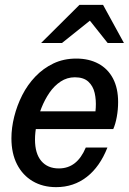

<svg xmlns="http://www.w3.org/2000/svg" viewBox="-20 -760 530 790"><path d="M211 10Q156 10 114.5 -14.5Q73 -39 50 -84Q27 -129 27 -191Q27 -234 38.5 -280Q50 -326 71.5 -368.5Q93 -411 125.5 -445Q158 -479 200 -499Q242 -519 294 -519Q346 -519 385 -498Q424 -477 445 -437Q466 -397 466 -340Q466 -309 460.5 -279Q455 -249 446 -229H95L110 -302H399L365 -255Q372 -284 374 -316.5Q376 -349 369.5 -377.5Q363 -406 343.5 -424Q324 -442 288 -442Q256 -442 229.5 -424.5Q203 -407 183.5 -378.5Q164 -350 150.5 -316Q137 -282 130.5 -248Q124 -214 124 -186Q124 -128 150 -97.5Q176 -67 222 -67Q260 -67 287.5 -88.5Q315 -110 333 -153H422Q391 -74 337 -32Q283 10 211 10ZM149 -583 307 -740H404L490 -583H423L318 -715H400L235 -583Z"/></svg>

Font: Instrument Sans SemiCondensed Medium
Style: Italic
Weight: 500
Width: 4
Italic angle: -13°
Designer: Rodrigo Fuenzalida
Foundry: fragTYPE
Version: Version 1.000;gftools[0.9.28]